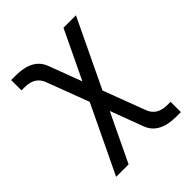

<svg xmlns="http://www.w3.org/2000/svg" viewBox="-207 -678 1016 1016"><g transform="rotate(-45 301.0 -169.5)"><path d="M167.5 208 296.9 -62.5 366.2 122.1Q398.4 208 524.4 208H558.6V130.9H534.7Q458 130.9 435.1 69.3L346.2 -166L528.3 -546.9H435.1L305.2 -275.4L235.4 -460.9Q203.1 -546.9 77.6 -546.9H43.5V-469.7H67.4Q144 -469.7 166.5 -408.2L255.9 -171.4L74.2 208Z"/></g></svg>

Font: Hack Dev
Style: Regular
Weight: 400
Designer: Christopher Simpkins
Foundry: Christopher Simpkins
Version: Version 2.0315